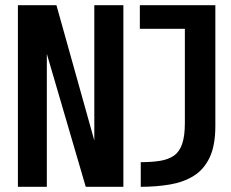

<svg xmlns="http://www.w3.org/2000/svg" viewBox="-20 -720 890 740"><path d="M49 0V-700H197.5L364.5 -103.5H343.5V-700H455.5V0H310.5L136.5 -594.5H160.5V0ZM522.5 0V-95Q565.5 -95 597.5 -100.2Q629.5 -105.5 650.8 -120.5Q672 -135.5 682.2 -165.8Q692.5 -196 692.5 -245.5V-609H519V-700H810V-234.5Q810 -159 787.8 -112.5Q765.5 -66 726 -41.8Q686.5 -17.5 634.2 -8.8Q582 0 522.5 0Z"/></svg>

Font: Trispace Thin Medium
Style: Regular
Weight: 500
Version: Version 1.210